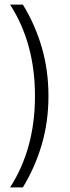

<svg xmlns="http://www.w3.org/2000/svg" viewBox="-20 -770 306 840"><path d="M192 -350Q192 -238 163 -138.5Q134 -39 80 50H24Q133 -119 133 -350Q133 -581 24 -750H80Q134 -662 163 -562Q192 -462 192 -350Z"/></svg>

Font: Haskoy Light
Style: Regular
Weight: 300
Designer: Ertekin Erdin
Foundry: Ertekin Erdin
Version: Version 2.000; ttfautohint (v1.8.4.7-5d5b)